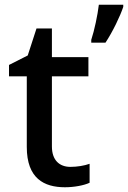

<svg xmlns="http://www.w3.org/2000/svg" viewBox="-20 -846 540 810"><path d="M500 -817V-826H397C392 -783 378 -717 365 -678V-666H425C456 -713 487 -778 500 -817ZM277 -142C231 -142 199 -170 199 -228V-524H353V-605H199V-726H134L97 -612L18 -572V-524H93V-226C93 -93 166 -56 254 -56C293 -56 335 -64 358 -75V-155C336 -147 305 -142 277 -142Z"/></svg>

Font: Noto Sans Malayalam UI Medium
Style: Regular
Weight: 500
Designer: Jelle Bosma - Monotype Design Team
Foundry: Monotype Imaging Inc.
Version: Version 2.104